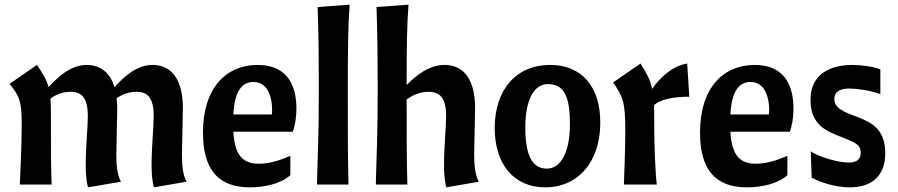

<svg xmlns="http://www.w3.org/2000/svg" viewBox="-20 -790 3844 822"><path d="M779 -12C763 -39 759 -82 759 -126C759 -166 763 -290 763 -326C763 -470 699 -512 633 -512C565 -512 510 -461 470 -417C449 -488 400 -512 351 -512C283 -512 228 -461 188 -417C180 -447 165 -473 138 -512L21 -431C64 -377 73 -358 73 -255C73 -166 67 -63 65 0H201C198 -79 198 -149 198 -271C198 -312 198 -342 196 -368C218 -384 247 -397 282 -397C329 -397 356 -372 356 -294C356 -245 347 -161 347 -85C347 -59 348 -18 357 12L498 -12C482 -39 478 -82 478 -126C478 -166 482 -290 482 -326C482 -341 481 -356 479 -369C501 -385 530 -397 564 -397C611 -397 638 -372 638 -294C638 -245 629 -161 629 -85C629 -59 630 -18 639 12Z M1233 -226C1242 -247 1249 -284 1249 -326C1249 -410 1220 -512 1083 -512C951 -512 849 -417 849 -222C849 -26 952 12 1050 12C1110 12 1181 -2 1223 -40V-123C1193 -110 1142 -89 1089 -89C1019 -89 985 -125 979 -226ZM1065 -439C1132 -439 1145 -363 1145 -321C1145 -315 1144 -305 1144 -300H979C984 -395 1013 -439 1065 -439Z M1340 -760C1344 -641 1345 -527 1345 -414C1345 -191 1340 -139 1337 0H1472C1469 -114 1469 -215 1469 -391C1469 -581 1470 -677 1477 -770Z M1592 -760C1596 -641 1597 -527 1597 -414C1597 -191 1592 -139 1589 0H1724C1721 -107 1721 -207 1721 -364C1745 -382 1777 -397 1815 -397C1862 -397 1890 -372 1890 -294C1890 -245 1881 -161 1881 -85C1881 -59 1882 -18 1891 12L2030 -12C2015 -39 2010 -82 2010 -126C2010 -166 2014 -290 2014 -326C2014 -470 1950 -512 1884 -512C1817 -512 1762 -468 1721 -426C1721 -591 1722 -683 1729 -770Z M2326 -430C2402 -430 2420 -364 2420 -257C2420 -143 2383 -68 2321 -68C2254 -68 2229 -134 2229 -245C2229 -359 2264 -430 2326 -430ZM2098 -242C2098 -87 2180 12 2314 12C2455 12 2550 -97 2550 -265C2550 -420 2470 -512 2335 -512C2191 -512 2098 -407 2098 -242Z M2605 -437C2648 -374 2657 -352 2657 -229C2657 -152 2653 -57 2651 0H2792C2786 -46 2781 -161 2781 -247C2781 -284 2781 -314 2780 -339C2804 -365 2866 -376 2931 -376L2922 -518C2853 -507 2799 -449 2772 -409C2765 -445 2750 -474 2722 -518Z M3361 -226C3370 -247 3377 -284 3377 -326C3377 -410 3348 -512 3211 -512C3079 -512 2977 -417 2977 -222C2977 -26 3080 12 3178 12C3238 12 3309 -2 3351 -40V-123C3321 -110 3270 -89 3217 -89C3147 -89 3113 -125 3107 -226ZM3193 -439C3260 -439 3273 -363 3273 -321C3273 -315 3272 -305 3272 -300H3107C3112 -395 3141 -439 3193 -439Z M3613 -94C3566 -94 3485 -119 3451 -142L3455 -29C3510 -1 3571 12 3619 12C3708 12 3770 -33 3770 -134C3770 -234 3715 -265 3649 -290C3594 -310 3552 -326 3552 -367C3552 -395 3574 -411 3616 -411C3644 -411 3704 -404 3749 -387V-493C3719 -505 3667 -512 3629 -512C3560 -512 3450 -490 3450 -362C3450 -252 3522 -227 3586 -202C3642 -180 3665 -171 3665 -136C3665 -110 3650 -94 3613 -94Z"/></svg>

Font: CantoraOne
Style: Regular
Weight: 400
Designer: Pablo Impallari, Rodrigo Fuenzalida
Foundry: Pablo Impallari
Version: Version 1.001